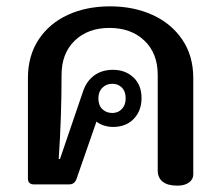

<svg xmlns="http://www.w3.org/2000/svg" viewBox="-20 -581 704 605"><path d="M477 -44V-345Q477 -413 435 -453Q393 -493 325 -493Q257 -493 215.5 -453Q174 -413 174 -345Q174 -211 165 -80H169L241 -291Q252 -325 276.5 -343Q301 -361 336 -361Q375 -361 400.5 -337Q426 -313 426 -272Q426 -232 401.5 -206.5Q377 -181 336 -181Q322 -181 307.5 -185.5Q293 -190 284 -198L221 -17Q215 0 198 0H86Q78 0 73 -4.5Q68 -9 68 -18V-335Q68 -405 101.5 -456Q135 -507 193.5 -534Q252 -561 327 -561Q401 -561 460.5 -534Q520 -507 554.5 -456Q589 -405 589 -335V-31Q589 -16 575.5 -6Q562 4 539 4Q508 4 492.5 -8.5Q477 -21 477 -44ZM376 -271Q376 -293 364 -305Q352 -317 334 -317Q315 -317 302.5 -304.5Q290 -292 290 -271Q290 -249 302.5 -237Q315 -225 334 -225Q352 -225 364 -237.5Q376 -250 376 -271Z"/></svg>

Font: Maitree SemiBold
Style: Regular
Weight: 600
Designer: CadsonDemak Team
Foundry: CadsonDemak
Version: Version 1.001